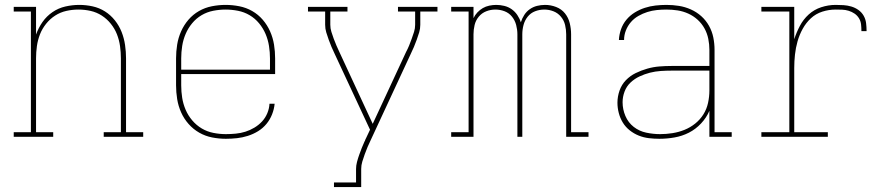

<svg xmlns="http://www.w3.org/2000/svg" viewBox="-20 -558 3640 783"><path d="M36 0V-19H106V-511H36V-530H127V-417Q137 -445 153.5 -468.5Q170 -492 194 -508.5Q218 -525 246.5 -531.5Q275 -538 303 -538Q331 -538 358 -532Q385 -526 408 -511.5Q431 -497 448.5 -475Q466 -453 476 -427.5Q486 -402 490 -374.5Q494 -347 494 -320V-19H564V0H403V-19H473V-320Q473 -345 469.5 -370Q466 -395 457 -418Q448 -441 432 -461Q416 -481 395 -494.5Q374 -508 349.5 -513.5Q325 -519 300 -519Q275 -519 250.5 -513.5Q226 -508 205 -494.5Q184 -481 168 -461Q152 -441 143 -418Q134 -395 130.5 -370Q127 -345 127 -320V-19H197V0Z M901 8Q873 8 845 2.5Q817 -3 792.5 -17Q768 -31 749 -52.5Q730 -74 718.5 -100Q707 -126 702.5 -154Q698 -182 698 -210V-320Q698 -348 702.5 -376Q707 -404 718.5 -430Q730 -456 748.5 -477.5Q767 -499 791.5 -513Q816 -527 844 -532.5Q872 -538 900 -538Q928 -538 956 -532.5Q984 -527 1008.5 -513Q1033 -499 1051.5 -477.5Q1070 -456 1081.5 -430Q1093 -404 1097.5 -376Q1102 -348 1102 -320V-256H719V-210Q719 -184 723 -159Q727 -134 737 -110.5Q747 -87 764 -67Q781 -47 803 -34Q825 -21 850.5 -16Q876 -11 901 -11Q921 -11 941.5 -13Q962 -15 981 -21Q1000 -27 1017.5 -37.5Q1035 -48 1048.5 -62.5Q1062 -77 1070 -96Q1078 -115 1079 -135H1100Q1098 -113 1089.5 -91.5Q1081 -70 1066.5 -52.5Q1052 -35 1032.5 -23Q1013 -11 991 -4Q969 3 946.5 5.5Q924 8 901 8ZM719 -274H1081V-320Q1081 -345 1077 -370.5Q1073 -396 1063 -419.5Q1053 -443 1036.5 -463Q1020 -483 998 -496Q976 -509 950.5 -514Q925 -519 900 -519Q875 -519 849.5 -514Q824 -509 802 -496Q780 -483 763.5 -463Q747 -443 737 -419.5Q727 -396 723 -370.5Q719 -345 719 -320Z M1342 205V186H1432V131Q1432 117 1436 102Q1440 87 1445 73Q1450 59 1455.5 45Q1461 31 1467 18L1468 17Q1468 17 1468 17Q1468 17 1468 17Q1469 14 1470 11Q1471 8 1473 5L1489 -29L1345 -338Q1338 -352 1332 -366.5Q1326 -381 1320.5 -396Q1315 -411 1310.5 -426Q1306 -441 1306 -457V-511H1236V-530H1397V-511H1327V-457Q1327 -442 1331.5 -428Q1336 -414 1341 -400Q1346 -386 1352 -372.5Q1358 -359 1364 -346L1500 -53L1636 -346Q1643 -359 1648.5 -372.5Q1654 -386 1659 -400Q1664 -414 1668.5 -428Q1673 -442 1673 -457V-511H1603V-530H1764V-511H1694V-457Q1694 -441 1689.5 -426Q1685 -411 1679.5 -396Q1674 -381 1668 -366.5Q1662 -352 1655 -338L1492 13Q1485 27 1479 41.5Q1473 56 1467.5 71Q1462 86 1457.5 101Q1453 116 1453 131V205Z M1820 0V-19H1891V-511H1820V-530H1911V-484Q1917 -497 1927 -507.5Q1937 -518 1949 -525Q1961 -532 1975.5 -535Q1990 -538 2004 -538Q2020 -538 2036.5 -534Q2053 -530 2066.5 -520.5Q2080 -511 2089.5 -497Q2099 -483 2104 -467Q2109 -483 2118 -497Q2127 -511 2140.5 -520.5Q2154 -530 2170 -534Q2186 -538 2203 -538Q2226 -538 2248 -529.5Q2270 -521 2284 -503.5Q2298 -486 2303.5 -463.5Q2309 -441 2309 -418V-19H2380V0H2289V-418Q2289 -437 2284.5 -456Q2280 -475 2267.5 -490Q2255 -505 2237 -512Q2219 -519 2200 -519Q2180 -519 2162 -512Q2144 -505 2132 -490Q2120 -475 2115 -456Q2110 -437 2110 -418V0H2090V-418Q2090 -437 2085 -456Q2080 -475 2068 -490Q2056 -505 2038 -512Q2020 -519 2000 -519Q1981 -519 1963 -512Q1945 -505 1932.5 -490Q1920 -475 1915.5 -456Q1911 -437 1911 -418V0Z M2669 8Q2648 8 2626.5 5.5Q2605 3 2585 -5Q2565 -13 2548 -26.5Q2531 -40 2520 -58Q2509 -76 2503.5 -97Q2498 -118 2498 -139Q2498 -164 2506.5 -188.5Q2515 -213 2532.5 -231Q2550 -249 2572.5 -260Q2595 -271 2619.5 -278Q2644 -285 2669 -287Q2694 -289 2719 -289H2873V-355Q2873 -377 2868.5 -399.5Q2864 -422 2853 -442Q2842 -462 2825 -477.5Q2808 -493 2787 -502.5Q2766 -512 2743.5 -515.5Q2721 -519 2698 -519Q2678 -519 2658.5 -517Q2639 -515 2620 -509Q2601 -503 2583.5 -493Q2566 -483 2553 -468Q2540 -453 2532.5 -434Q2525 -415 2525 -395H2504Q2505 -417 2512.5 -438.5Q2520 -460 2534.5 -477.5Q2549 -495 2568.5 -507Q2588 -519 2609.5 -526Q2631 -533 2653.5 -535.5Q2676 -538 2698 -538Q2724 -538 2749 -534Q2774 -530 2797.5 -519.5Q2821 -509 2840 -492Q2859 -475 2871.5 -452.5Q2884 -430 2889 -405Q2894 -380 2894 -355V-19H2964V0H2873V-106Q2861 -78 2839 -54.5Q2817 -31 2789.5 -17Q2762 -3 2731 2.5Q2700 8 2669 8ZM2672 -11Q2697 -11 2722.5 -15Q2748 -19 2771.5 -28.5Q2795 -38 2815 -54Q2835 -70 2848.5 -91.5Q2862 -113 2867.5 -138.5Q2873 -164 2873 -189V-270H2719Q2697 -270 2674.5 -268.5Q2652 -267 2630.5 -261.5Q2609 -256 2588.5 -246.5Q2568 -237 2551.5 -221.5Q2535 -206 2527 -184.5Q2519 -163 2519 -141Q2519 -112 2530.5 -85Q2542 -58 2564.5 -40.5Q2587 -23 2615.5 -17Q2644 -11 2672 -11Z M3085 0V-19H3199V-511H3085V-530H3219V-398Q3228 -426 3242 -452.5Q3256 -479 3278 -499Q3300 -519 3329 -528.5Q3358 -538 3388 -538Q3404 -538 3420 -537Q3436 -536 3451.5 -531.5Q3467 -527 3480.5 -517.5Q3494 -508 3502 -494Q3510 -480 3512 -464Q3514 -448 3514 -431H3493Q3493 -445 3491.5 -458.5Q3490 -472 3483 -483.5Q3476 -495 3465 -502.5Q3454 -510 3441 -514Q3428 -518 3414.5 -518.5Q3401 -519 3388 -519Q3360 -519 3333.5 -510.5Q3307 -502 3287 -483.5Q3267 -465 3253.5 -440.5Q3240 -416 3232.5 -389.5Q3225 -363 3222 -335.5Q3219 -308 3219 -281V-19H3356V0Z"/></svg>

Font: Iosevka Curly Slab ThEx
Style: Regular
Weight: 100
Width: 7
Monospace: yes
Designer: Belleve Invis
Foundry: Belleve Invis
Version: Version 11.1.0; ttfautohint (v1.8.3)